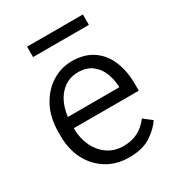

<svg xmlns="http://www.w3.org/2000/svg" viewBox="-172 -818 867 938"><g transform="rotate(-30 262.0 -349.0)"><path d="M284.7 9.8Q213.4 9.8 159.4 -23.4Q105.5 -56.6 75.2 -114.7Q44.9 -172.9 44.9 -247.6V-268.1Q44.9 -352.1 77.1 -412.6Q109.4 -473.1 161.6 -505.6Q213.9 -538.1 273.4 -538.1Q344.7 -538.1 392.1 -505.6Q439.5 -473.1 462.9 -416.5Q486.3 -359.9 486.3 -287.6V-249.5H119.6V-247.6Q119.6 -193.8 140.4 -149.4Q161.1 -105 198.7 -78.6Q236.3 -52.2 288.1 -52.2Q335.4 -52.2 370.1 -70.6Q404.8 -88.9 431.6 -124L477.5 -88.4Q451.7 -49.8 405.5 -20Q359.4 9.8 284.7 9.8ZM273.4 -476.1Q212.9 -476.1 172.4 -432.1Q131.8 -388.2 122.1 -311.5H412.1V-318.4Q410.6 -357.9 396 -394Q381.3 -430.2 351.3 -453.1Q321.3 -476.1 273.4 -476.1ZM436 -708.5V-649.9H121.1V-708.5Z"/></g></svg>

Font: Vazirmatn RD UI Light
Style: Regular
Weight: 300
Designer: Saber Rastikerdar
Foundry: Saber Rastikerdar
Version: Version 33.003